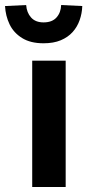

<svg xmlns="http://www.w3.org/2000/svg" viewBox="-53 -743 347 763"><path d="M75 0V-502H208V0ZM120 -571Q68 -571 34.5 -592Q1 -613 -15 -646.5Q-31 -680 -33 -719L51 -723Q53 -693 70.5 -673.5Q88 -654 120 -654Q154 -654 171.5 -673.5Q189 -693 190 -723L274 -719Q273 -690 263.5 -663Q254 -636 235.5 -615.5Q217 -595 188.5 -583Q160 -571 120 -571Z"/></svg>

Font: Cairo Play
Style: Bold
Weight: 700
Version: Version 3.119